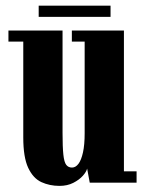

<svg xmlns="http://www.w3.org/2000/svg" viewBox="-20 -628 499 660"><path d="M184.5 11Q150.5 11 122.2 -2Q94 -15 77 -51Q60 -87 60 -155.5V-485H9V-523H195V-171Q195 -122.5 197.8 -96.5Q200.5 -70.5 207.8 -61.2Q215 -52 227.5 -52Q240 -52 249.8 -65Q259.5 -78 265.2 -104Q271 -130 271 -170V-485H227V-523H406V-39H449.5V0H288.5L279.5 -48.5Q277 -37.5 264.8 -23.8Q252.5 -10 232 0.5Q211.5 11 184.5 11ZM113 -570V-608.5H360V-570Z"/></svg>

Font: Imbue Thin 10pt ExtraBold
Style: Regular
Weight: 800
Version: Version 1.102